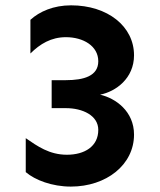

<svg xmlns="http://www.w3.org/2000/svg" viewBox="-20 -689 602 724"><path d="M248 -668.9C181.6 -668.9 128.9 -645.5 94.7 -614.3V-487.3C130.9 -523.4 172.9 -548.8 228.5 -548.8C293.9 -548.8 350.6 -515.6 350.6 -458C350.6 -402.3 295.9 -386.7 228.5 -386.7H174.8V-281.2H228.5C291 -281.2 350.6 -253.9 350.6 -199.2C350.6 -136.7 298.8 -105.5 232.4 -105.5C166 -105.5 121.1 -137.7 77.1 -168V-40C112.3 -9.8 176.8 14.6 247.1 14.6C380.9 14.6 485.4 -67.4 485.4 -181.6C485.4 -268.6 417 -318.4 357.4 -332C417 -343.8 485.4 -393.6 485.4 -480.5C485.4 -589.8 385.7 -668.9 248 -668.9Z"/></svg>

Font: Sen-gleads
Style: Bold
Weight: 700
Designer: Kosal Sen, Philatype
Foundry: Philatype
Version: Version 1.004; ttfautohint (v1.8.3)